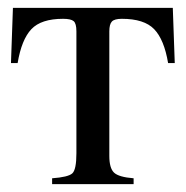

<svg xmlns="http://www.w3.org/2000/svg" viewBox="-20 -470 474 490"><path d="M426 -309H409Q399 -369 373.5 -395.5Q348 -422 291 -422Q272 -422 265.5 -415Q259 -408 259 -390V-72Q259 -41 271 -29.5Q283 -18 321 -15V0H113V-15Q154 -18 164.5 -27.5Q175 -37 175 -79V-390Q175 -410 168 -416Q161 -422 141 -422Q85 -422 60 -395.5Q35 -369 25 -309H8L13 -450H421Z"/></svg>

Font: STIX MathJax Alphabets
Style: Regular
Weight: 400
Designer: MicroPress Inc., with final additions and corrections provided by Coen Hoffman, Elsevier (retired)
Version: Version 1.1.1